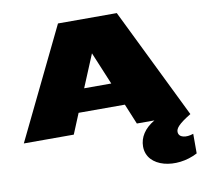

<svg xmlns="http://www.w3.org/2000/svg" viewBox="-106 -864 1352 1283"><g transform="rotate(-10 570.0 -222.5)"><path d="M345 0 402 -138H716L773 0H892C822 41 787 97 787 159C787 302 985 344 1132 266V133C1082 151 1031 142 1031 102C1031 80 1047 54 1136 0L769 -750H370L6 0ZM467 -293 559 -514 651 -293Z"/></g></svg>

Font: Mattone Black
Style: Regular
Weight: 900
Width: 6
Designer: Nunzio Mazzaferro
Foundry: Collletttivo
Version: Version 2.000;Glyphs 3.2 (3217)